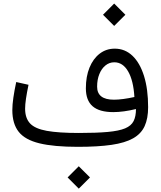

<svg xmlns="http://www.w3.org/2000/svg" viewBox="-20 -842 924 1101"><path d="M570.7 -757.4 634.7 -693.3 699 -757.4 634.7 -821.6ZM759.7 -216.7Q759.7 -174.6 746.1 -147.6Q732.5 -120.6 697.3 -105.9Q662.1 -91.2 597.8 -85.4Q533.6 -79.5 432.2 -79.5Q315.7 -79.5 248.2 -91.7Q180.7 -103.9 152.3 -134.3Q124 -164.7 124 -218.9Q124 -242.1 129 -276.1Q134 -310 143.5 -355.8L73 -371.6Q62.4 -322.6 56.6 -282Q50.7 -241.5 50.7 -210.6Q50.7 -132.2 87.3 -86.1Q123.8 -40.1 206.3 -20.1Q288.8 0 426.4 0Q541.8 0 619.6 -11.4Q697.3 -22.8 743.3 -48.8Q789.3 -74.8 809.4 -118.7Q829.4 -162.6 829.4 -227.3Q829.4 -330.1 806.1 -405.5Q782.7 -480.9 739.8 -522Q696.8 -563 638.1 -563Q589 -563 551.6 -534.3Q514.2 -505.5 493.3 -454.5Q472.4 -403.4 472.4 -335.5Q472.4 -266.1 511.2 -232.6Q550 -199.1 629.6 -199.1Q658 -199.1 691.3 -203.6Q724.7 -208.2 759.7 -216.7ZM750.7 -285.7Q717.9 -278.4 687.8 -274.4Q657.8 -270.3 633.4 -270.3Q536.9 -270.3 536.9 -345.1Q536.9 -385.7 549.7 -417.1Q562.4 -448.5 584.7 -466.7Q607 -484.8 635.4 -484.8Q684.5 -484.8 714.7 -432.6Q745 -380.4 750.7 -285.7ZM367.7 175.5 431.7 239.7 496 175.5 431.7 111.4Z"/></svg>

Font: Estedad-FD VF
Style: Regular
Weight: 100
Designer: Amin Abedi
Version: Version 7.3